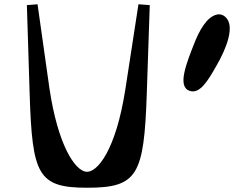

<svg xmlns="http://www.w3.org/2000/svg" viewBox="-20 -889 1149 900"><path d="M869 -463C917 -447 955 -511 994 -580C1043 -664 1083 -769 1036 -810C1005 -837 969 -812 949 -790C930 -768 912 -738 896 -699C852 -589 810 -483 869 -463ZM106 -865 119 -449C131 -68 158 -9 389 -9C625 -9 655 -68 668 -449L682 -865L629 -869L568 -473C523 -181 434 -77 383 -84C331 -91 252 -207 212 -473L156 -869Z"/></svg>

Font: Venom Sans
Style: Bd
Weight: 700
Version: Version 1.001